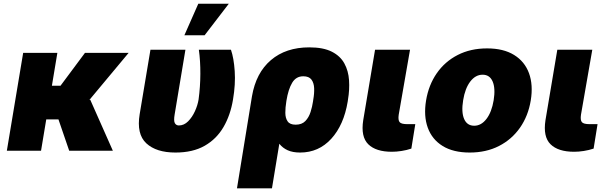

<svg xmlns="http://www.w3.org/2000/svg" viewBox="-20 -814 3276 1037"><path d="M289.8 -528.4 260.3 -350.9H306.8L438.9 -528.4H674.7L462.4 -273.8L467.3 -275.6L589.5 0H353.7L295.8 -169H229.8L201.7 0H17L105.1 -528.4Z M792.6 -545.5H981.5L923.3 -196Q917.3 -160.9 924.5 -148.6Q931.8 -136.4 946 -136.4Q973.7 -136.4 995.9 -158.6Q1018.1 -180.8 1032.8 -213.2Q1047.6 -245.7 1052.6 -277Q1061.8 -345.2 1062.1 -415Q1062.5 -484.7 1054 -545.5H1227.3Q1242.9 -500.7 1247.7 -429.9Q1252.5 -359 1238.6 -277Q1224.8 -192.5 1187.1 -127.8Q1149.5 -63.2 1085.4 -26.6Q1021.3 9.9 927.6 9.9Q823.9 9.9 770.2 -40Q716.6 -89.8 734.4 -197.4ZM975.9 -623.6 1051.1 -794H1215.9L1085.2 -623.6Z M1259.9 203.1 1340.9 -294Q1362.6 -420.8 1443.4 -489.5Q1524.1 -558.2 1650.6 -558.2Q1726.2 -558.2 1772.2 -534.8Q1818.2 -511.4 1840 -471.2Q1861.9 -431.1 1865.2 -380.5Q1868.6 -329.9 1859.4 -275.6L1858 -265.6Q1837 -138.8 1769.2 -64.5Q1701.3 9.9 1600.9 9.9Q1561.1 9.9 1533.7 -2.5Q1506.4 -14.9 1488.6 -37.6L1448.9 203.1ZM1527 -269.9 1526.3 -264.9Q1521 -233 1521.1 -204.5Q1521.3 -176.1 1533.6 -158.4Q1545.8 -140.6 1576.7 -140.6Q1610.4 -140.6 1629.3 -160.3Q1648.1 -180 1657.3 -209Q1666.5 -237.9 1670.5 -265.6L1671.9 -275.6Q1677.9 -308.9 1676.7 -337.7Q1675.4 -366.5 1662.1 -384.2Q1648.8 -402 1617.9 -402Q1578.8 -402 1557.9 -366.8Q1536.9 -331.7 1527 -269.9Z M2005.7 -545.5H2194.6L2133.5 -194.6Q2129.3 -165.8 2138.1 -154.7Q2147 -143.5 2179 -143.5H2223L2201.7 -11.4Q2176.1 -2.8 2148.6 1.4Q2121.1 5.7 2096.6 5.7Q2010.3 5.7 1969.1 -34.8Q1927.9 -75.3 1941.8 -164.8Z M2517 9.9Q2428.3 9.9 2370.9 -25.4Q2313.6 -60.7 2290.5 -124.1Q2267.4 -187.5 2281.2 -271.3Q2295.1 -355.1 2339.1 -418.5Q2383.2 -481.9 2452.4 -517.2Q2521.7 -552.6 2610.8 -552.6Q2699.2 -552.6 2756.6 -517.2Q2813.9 -481.9 2837.2 -418.5Q2860.4 -355.1 2846.6 -271.3Q2832.7 -187.5 2788.4 -124.1Q2744 -60.7 2674.9 -25.4Q2605.8 9.9 2517 9.9ZM2541.2 -134.9Q2579.2 -134.9 2607.4 -171.7Q2635.7 -208.5 2646.3 -272.7Q2656.6 -337 2640.8 -373.8Q2625 -410.5 2586.6 -410.5Q2548.3 -410.5 2520.1 -373.8Q2491.8 -337 2481.5 -272.7Q2470.9 -208.5 2486.7 -171.7Q2502.5 -134.9 2541.2 -134.9Z M2990.1 -545.5H3179L3117.9 -194.6Q3113.6 -165.8 3122.5 -154.7Q3131.4 -143.5 3163.4 -143.5H3207.4L3186.1 -11.4Q3160.5 -2.8 3133 1.4Q3105.5 5.7 3081 5.7Q2994.7 5.7 2953.5 -34.8Q2912.3 -75.3 2926.1 -164.8Z"/></svg>

Font: Inter UI Black
Style: Italic
Weight: 900
Italic angle: -9.39999°
Designer: Rasmus Andersson
Foundry: rsms
Version: 3.2;8d6f07862